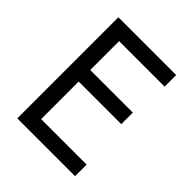

<svg xmlns="http://www.w3.org/2000/svg" viewBox="-195 -820 940 940"><g transform="rotate(45 275.0 -350.0)"><path d="M165 -620V-420H460V-340H165V-80H480V0H80V-700H480V-620Z"/></g></svg>

Font: Jost
Style: Regular
Weight: 400
Version: Version 3.710